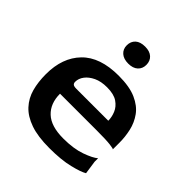

<svg xmlns="http://www.w3.org/2000/svg" viewBox="-186 -797 934 934"><g transform="rotate(45 281.0 -329.5)"><path d="M299 10Q220 10 168.5 -8Q117 -26 87 -58.5Q57 -91 45 -135Q33 -179 33 -233Q33 -346 97 -412Q161 -478 289 -478Q364 -478 410 -457.5Q456 -437 480 -403.5Q504 -370 513 -330Q522 -290 522 -251V-204Q522 -207 494.5 -210.5Q467 -214 402 -214H149Q149 -147 189.5 -109Q230 -71 314 -71Q385 -71 434 -88.5Q483 -106 502 -123V-99L512 -30Q491 -17 436 -3.5Q381 10 299 10ZM188 -287H408Q408 -312 397.5 -337.5Q387 -363 361.5 -380.5Q336 -398 289 -398Q248 -398 219.5 -384.5Q191 -371 175.5 -350.5Q160 -330 160 -307Q160 -297 166 -292Q172 -287 188 -287ZM280 -552Q248 -552 230 -568Q212 -584 212 -610Q212 -637 229.5 -653Q247 -669 280 -669Q312 -669 329.5 -653Q347 -637 347 -610Q347 -584 329.5 -568Q312 -552 280 -552Z"/></g></svg>

Font: Red Rose Medium
Style: Regular
Weight: 500
Designer: Jaikishan Patel
Version: Version 2.000